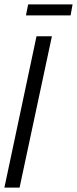

<svg xmlns="http://www.w3.org/2000/svg" viewBox="-21 -853 350 873"><path d="M-1 0 145 -688H215L68 0ZM97 -783 107 -833H309L300 -783Z"/></svg>

Font: Saira UltraCondensed Medium
Style: Italic
Weight: 500
Width: 1
Italic angle: -12°
Designer: Hector Gatti with collaboration of the Omnibus-Type team
Foundry: Omnibus-Type
Version: Version 1.101